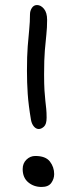

<svg xmlns="http://www.w3.org/2000/svg" viewBox="-20 -732 305 762"><path d="M134 -220Q123 -220 114.5 -230Q106 -240 103 -256Q93 -315 90 -359.5Q87 -404 87 -451Q87 -510 90 -548Q93 -586 96 -615.5Q99 -645 99 -675Q99 -689 106.5 -700.5Q114 -712 127 -712Q142 -712 154.5 -697Q167 -682 167 -653Q167 -622 164 -595Q161 -568 158 -532Q155 -496 155 -437Q155 -398 156.5 -373.5Q158 -349 160 -332Q162 -315 163.5 -300Q165 -285 165 -265Q165 -239 154.5 -229.5Q144 -220 134 -220ZM145 10Q114 10 92 -8.5Q70 -27 70 -61Q70 -84 85 -98.5Q100 -113 120 -113Q161 -113 178 -91Q195 -69 195 -41Q195 -22 183.5 -6Q172 10 145 10Z"/></svg>

Font: Shantell Sans Light Light
Style: Regular
Weight: 300
Version: Version 1.008;[ac192a2d6]